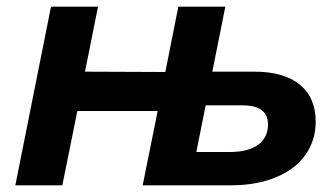

<svg xmlns="http://www.w3.org/2000/svg" viewBox="-20 -556 1006 576"><path d="M212 -223 167 0H26L133 -536H274L235 -341L476 -340L515 -536H656L617 -341H743Q832 -341 879.5 -302Q927 -263 927 -191Q927 -148 909 -112.5Q891 -77 857.5 -52Q824 -27 777 -13.5Q730 0 671 0H408L453 -223ZM670 -100Q724 -100 754 -121.5Q784 -143 784 -183Q784 -240 707 -240H597L569 -100Z"/></svg>

Font: Argentum Sans Medium
Style: Italic
Weight: 500
Italic angle: -11°
Designer: Julieta Ulanovsky (font), Cristiano Sobral (main changes and remaster)
Foundry: Julieta Ulanovsky (font), Cristiano Sobral (main changes and remaster)
Version: Version 2.007;June 15, 2022;FontCreator 14.0.0.2814 64-bit; 